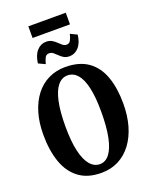

<svg xmlns="http://www.w3.org/2000/svg" viewBox="-197 -1198 1021 1309"><g transform="rotate(-20 314.0 -543.0)"><path d="M309.5 11Q209.5 12 145.5 -35.2Q81.5 -82.5 51.2 -168.5Q21 -254.5 21 -368.5Q21 -456.5 42.2 -527.2Q63.5 -598 102.5 -648.2Q141.5 -698.5 196.5 -725.2Q251.5 -752 319 -752Q421 -751.5 484.5 -705.8Q548 -660 577.2 -577Q606.5 -494 606.5 -382.5Q606.5 -295 585.8 -223Q565 -151 526 -98.8Q487 -46.5 432.2 -18Q377.5 10.5 309.5 11ZM316.5 -48.5Q357.5 -48.5 386.5 -86Q415.5 -123.5 430.8 -197.5Q446 -271.5 446 -382Q446 -488 430.2 -557Q414.5 -626 385 -659.5Q355.5 -693 314 -693Q272.5 -693 243 -657.8Q213.5 -622.5 197.8 -551Q182 -479.5 182 -369Q182 -263.5 198.2 -192Q214.5 -120.5 244.8 -84.5Q275 -48.5 316.5 -48.5ZM373.5 -810.5Q349 -810.5 332.2 -820.5Q315.5 -830.5 302.5 -843.8Q289.5 -857 276.8 -867.2Q264 -877.5 247.5 -877.5Q226.5 -877.5 217.2 -859.5Q208 -841.5 201.5 -815.5L152.5 -838.5Q160.5 -898 188.5 -928.2Q216.5 -958.5 254.5 -958.5Q279.5 -958.5 296.5 -948.5Q313.5 -938.5 326.8 -925.5Q340 -912.5 352.5 -902.2Q365 -892 381 -891.5Q401 -891.5 410.5 -909.5Q420 -927.5 426.5 -954L475 -930.5Q468 -871.5 439.8 -841Q411.5 -810.5 373.5 -810.5ZM449.5 -1098.5V-1014H178V-1098.5Z"/></g></svg>

Font: Merriweather 24pt SemiCondensed
Style: Bold
Weight: 700
Width: 4
Designer: Eben Sorkin
Foundry: Eben Sorkin
Version: Version 2.100